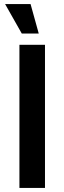

<svg xmlns="http://www.w3.org/2000/svg" viewBox="-20 -919 315 939"><path d="M75 0V-700H200V0ZM5 -899H129.5L169.5 -755H86.5Z"/></svg>

Font: Urbanist
Style: Bold
Weight: 700
Designer: Corey Hu
Foundry: Corey Hu
Version: Version 1.330; ttfautohint (v1.8.4.7-5d5b)